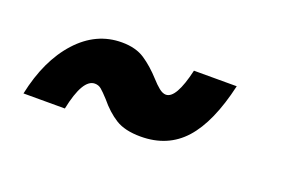

<svg xmlns="http://www.w3.org/2000/svg" viewBox="-38 -478 603 388"><g transform="rotate(20 263.5 -284.0)"><path d="M183 -248Q172 -260 166 -265Q160 -270 152 -270Q126 -270 112 -202H23Q39 -278 79.5 -322.5Q120 -367 175 -367Q205 -367 224.5 -354Q244 -341 263 -320Q271 -311 279 -304.5Q287 -298 294 -298Q316 -298 331 -363H423Q404 -280 368.5 -240.5Q333 -201 275 -201Q241 -201 221 -213.5Q201 -226 183 -248Z"/></g></svg>

Font: Open Sauce One Black Italic
Style: Regular
Weight: 900
Italic angle: -10°
Designer: Alfredo Marco Pradil
Foundry: Creative Sauce Fz LLC
Version: Version 1.477